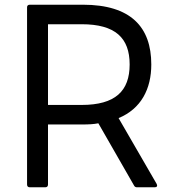

<svg xmlns="http://www.w3.org/2000/svg" viewBox="-20 -771 743 816"><path d="M172 25C180 25 184 21 184 13V-242H332C356 -242 378 -243 398 -247L550 18C552 22 556 25 562 25H638C647 25 650 19 646 11L484 -269C580 -309 623 -393 623 -497C623 -656 536 -751 332 -751H107C99 -751 95 -747 95 -740V13C95 21 99 25 107 25ZM327 -668C470 -668 531 -610 531 -497C531 -384 470 -325 327 -325H184V-668Z"/></svg>

Font: LINE Seed JP_OTF Regular
Style: Regular
Weight: 400
Designer: LY Corporation & Fontrix & Fontworks
Version: Version 1.002